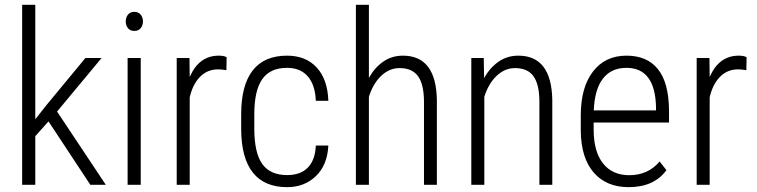

<svg xmlns="http://www.w3.org/2000/svg" viewBox="-20 -770 3153 800"><path d="M182.1 -264.2 127 -202.6V0H72.3V-750H127V-272.9L172.4 -330.6L335.9 -528.3H403.3L217.8 -305.2L420.9 0H356.4Z M566.4 0H511.7V-528.3H566.4ZM503.9 -680.7Q503.9 -697.3 513.2 -709Q522.5 -720.7 539.6 -720.7Q556.6 -720.7 566.2 -709Q575.7 -697.3 575.7 -680.7Q575.7 -664.1 566.2 -652.6Q556.6 -641.1 539.6 -641.1Q522.5 -641.1 513.2 -652.6Q503.9 -664.1 503.9 -680.7Z M923.3 -477.5Q903.8 -481 889.2 -481Q844.2 -481 813.7 -450.2Q783.2 -419.4 770.5 -364.7V0H716.3V-528.3H769.5L770.5 -449.2Q809.1 -538.1 891.6 -538.1Q913.1 -538.1 924.3 -531.7Z M1176.3 -40.5Q1232.9 -40.5 1263.2 -72.3Q1293.5 -104 1295.9 -163.6H1348.1Q1344.2 -82.5 1296.4 -36.4Q1248.5 9.8 1176.3 9.8Q1082 9.8 1033.9 -50.5Q985.8 -110.8 984.9 -229.5V-293.9Q984.9 -415 1033 -476.6Q1081.1 -538.1 1175.8 -538.1Q1254.4 -538.1 1299.8 -488.5Q1345.2 -439 1348.1 -350.1H1295.9Q1293.5 -415.5 1262.7 -451.4Q1231.9 -487.3 1175.8 -487.3Q1105.5 -487.3 1072.5 -439.9Q1039.6 -392.6 1039.6 -294.4V-234.4Q1039.6 -132.8 1072.8 -86.7Q1106 -40.5 1176.3 -40.5Z M1517.1 -445.3Q1540.5 -487.8 1576.4 -512.9Q1612.3 -538.1 1658.7 -538.1Q1796.9 -538.1 1800.3 -354V0H1746.6V-348.1Q1746.1 -418.9 1721.7 -452.6Q1697.3 -486.3 1645 -486.3Q1602.5 -486.3 1568.6 -454.3Q1534.7 -422.4 1517.1 -366.7V0H1462.9V-750H1517.1Z M1995.6 -528.3 1997.1 -444.3Q2020.5 -487.3 2056.9 -512.7Q2093.3 -538.1 2139.6 -538.1Q2277.8 -538.1 2281.2 -354V0H2227.5V-348.1Q2227.1 -418.9 2202.6 -452.6Q2178.2 -486.3 2126 -486.3Q2083.5 -486.3 2049.6 -454.3Q2015.6 -422.4 1998 -366.7V0H1943.8V-528.3Z M2599.6 9.8Q2506.3 9.8 2453.6 -51.3Q2400.9 -112.3 2399.9 -225.1V-289.6Q2399.9 -405.8 2450.7 -471.9Q2501.5 -538.1 2590.3 -538.1Q2676.3 -538.1 2721.4 -481.9Q2766.6 -425.8 2767.6 -310.1V-259.3H2453.6V-229.5Q2453.6 -138.7 2492.4 -89.4Q2531.2 -40 2602.1 -40Q2680.2 -40 2728.5 -97.2L2756.8 -61Q2705.1 9.8 2599.6 9.8ZM2590.3 -487.3Q2526.4 -487.3 2491.9 -442.1Q2457.5 -397 2454.1 -310.1H2713.4V-324.2Q2709.5 -487.3 2590.3 -487.3Z M3089.8 -477.5Q3070.3 -481 3055.7 -481Q3010.7 -481 2980.2 -450.2Q2949.7 -419.4 2937 -364.7V0H2882.8V-528.3H2936L2937 -449.2Q2975.6 -538.1 3058.1 -538.1Q3079.6 -538.1 3090.8 -531.7Z"/></svg>

Font: Roboto Condensed Light
Style: Regular
Weight: 300
Designer: Google
Version: Version 2.134; 2016